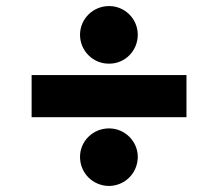

<svg xmlns="http://www.w3.org/2000/svg" viewBox="-20 -616 730 643"><path d="M604.5 -364.7H85.9V-223.6H604.5ZM345.2 6.8C397.9 6.3 441.4 -36.1 441.4 -90.8C441.4 -143.1 397.9 -186 345.2 -186C291 -186 248 -143.1 248 -90.8C248 -36.1 291 6.3 345.2 6.8ZM345.2 -402.8C398.4 -402.3 441.4 -445.8 441.4 -499.5C441.4 -552.7 398.4 -595.7 345.2 -595.7C291.5 -595.7 248 -552.7 248 -499.5C248 -445.8 291.5 -402.3 345.2 -402.8Z"/></svg>

Font: Raveo ExtraBold
Style: Regular
Weight: 800
Designer: Jakub Foglar, Rasmus Andersson (Inter)
Foundry: Jakubfoglar.com
Version: Version 1.100;Glyphs 3.2.3 (3260)